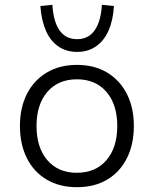

<svg xmlns="http://www.w3.org/2000/svg" viewBox="-20 -771 640 799"><path d="M300 8Q228 8 174.5 -23.5Q121 -55 92 -112.5Q63 -170 63 -247Q63 -323 92 -380Q121 -437 174.5 -469Q228 -501 300 -501Q373 -501 426 -469Q479 -437 508 -380Q537 -323 537 -247Q537 -170 508 -112.5Q479 -55 426 -23.5Q373 8 300 8ZM299 -52Q378 -52 423 -104.5Q468 -157 468 -247Q468 -336 423 -388.5Q378 -441 300 -441Q222 -441 177 -388.5Q132 -336 132 -247Q132 -157 177 -104.5Q222 -52 299 -52ZM301 -555Q256 -555 222.5 -578Q189 -601 170.5 -644.5Q152 -688 148 -746L198 -751Q202 -682 227.5 -645Q253 -608 301 -608Q348 -608 374 -645Q400 -682 404 -751L454 -746Q451 -688 432 -644.5Q413 -601 379.5 -578Q346 -555 301 -555Z"/></svg>

Font: Nunito Sans 8pt Light
Style: Regular
Weight: 300
Version: Version 3.101;gftools[0.9.27]